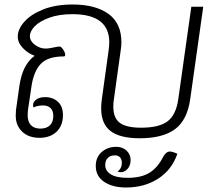

<svg xmlns="http://www.w3.org/2000/svg" viewBox="-20 -606 980 854"><path d="M430 -124Q430 -143 433 -165L463 -381Q466 -402 466 -418Q466 -543 302 -543Q243 -543 200 -527.5Q157 -512 135 -489.5Q113 -467 113 -445Q113 -423 135.5 -406.5Q158 -390 182 -390Q192 -390 203.5 -392Q215 -394 219 -395Q237 -399 245 -399Q252 -399 261 -385.5Q270 -372 270 -362Q270 -355 263 -355Q193 -355 161.5 -322Q130 -289 120 -222L104 -114Q103 -107 103 -94Q103 -65 117.5 -49.5Q132 -34 159 -34Q187 -34 202 -48.5Q217 -63 217 -91Q217 -113 205 -125Q193 -137 172 -137Q147 -137 129 -128Q127 -134 127 -138Q127 -153 141.5 -163.5Q156 -174 181 -174Q215 -174 237.5 -153.5Q260 -133 260 -94Q260 -47 231.5 -20Q203 7 156 7Q107 7 78.5 -20.5Q50 -48 50 -91Q50 -107 51 -116L66 -222Q73 -271 89.5 -304Q106 -337 134 -358Q105 -368 82 -392Q59 -416 59 -443Q59 -476 88 -509Q117 -542 172 -564Q227 -586 303 -586Q404 -586 462 -544.5Q520 -503 520 -418Q520 -401 517 -383L487 -167Q484 -149 484 -132Q484 -81 513 -59.5Q542 -38 608 -38Q688 -38 725.5 -66.5Q763 -95 773 -165L831 -576H884L826 -165Q813 -72 758.5 -31.5Q704 9 601 9Q514 9 472 -23Q430 -55 430 -124ZM406 132Q406 93 432.5 70Q459 47 497 47Q525 47 543 64Q561 81 561 105Q561 130 547.5 145Q534 160 517 160Q509 160 503 157Q522 143 522 118Q522 103 514 94Q506 85 491 85Q471 85 459.5 96.5Q448 108 448 128Q448 154 473 169.5Q498 185 547 185Q609 185 645.5 162Q682 139 706 91Q719 68 736 68Q747 68 769 78Q744 150 683 189Q622 228 541 228Q481 228 443.5 203Q406 178 406 132Z"/></svg>

Font: Krub Light
Style: Italic
Weight: 300
Italic angle: -8°
Designer: Ekaluck Peanpanawate
Foundry: Cadson Demak Co.,Ltd.
Version: Version 1.000; ttfautohint (v1.6)